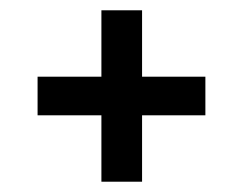

<svg xmlns="http://www.w3.org/2000/svg" viewBox="-20 -491 473 373"><path d="M177 -138V-471H256V-138ZM53 -267V-342H379V-267Z"/></svg>

Font: Bricolage Grotesque SemiCondensed
Style: Regular
Weight: 400
Width: 4
Designer: Mathieu Triay
Foundry: Atelier Triay
Version: Version 1.001;gftools[0.9.33.dev8+g029e19f]